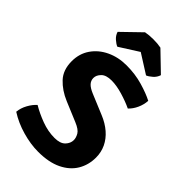

<svg xmlns="http://www.w3.org/2000/svg" viewBox="-275 -1001 1105 1105"><g transform="rotate(45 278.0 -448.5)"><path d="M17 -59.5Q20 -92 37.2 -123.5Q54.5 -155 76.5 -174Q119 -148.5 172.5 -128.5Q226 -108.5 279 -108.5Q325 -108.5 346 -130.2Q367 -152 367 -178.5Q367 -197.5 354.8 -218.8Q342.5 -240 300 -257.5L179.5 -308Q117.5 -334 77.2 -377Q37 -420 37 -491Q37 -552.5 69 -599Q101 -645.5 155.8 -671.5Q210.5 -697.5 278 -697.5Q348 -697.5 409.5 -679.5Q471 -661.5 510 -641Q508 -608.5 494 -577.8Q480 -547 458 -526.5Q419.5 -545 369 -560Q318.5 -575 278.5 -575Q234 -575 213.8 -554.5Q193.5 -534 193.5 -511Q193.5 -490 207.8 -474.2Q222 -458.5 255.5 -444.5L378 -393.5Q425.5 -374 459.2 -344.8Q493 -315.5 510.8 -278.2Q528.5 -241 528.5 -197.5Q528.5 -137.5 499.8 -89.5Q471 -41.5 413.2 -13.5Q355.5 14.5 268.5 14.5Q207.5 14.5 139.8 -4.8Q72 -24 17 -59.5ZM343 -907 457 -797Q450 -774 431 -757.5Q412 -741 397.5 -735.5L280.5 -809.5L164 -735.5Q149.5 -741 130.5 -757.5Q111.5 -774 104.5 -797L218 -907Q245.5 -912.5 280.5 -912.5Q316.5 -912.5 343 -907Z"/></g></svg>

Font: Signika Negative
Style: Bold
Weight: 700
Designer: Anna Giedry
Foundry: Anna Giedry
Version: Version 2.001